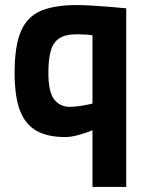

<svg xmlns="http://www.w3.org/2000/svg" viewBox="-20 -532 583 762"><path d="M347 210V-15Q326 -6 294.5 3Q263 12 239 12Q171 12 126.5 -12Q82 -36 60 -91.5Q38 -147 38 -243Q38 -351 63.5 -409Q89 -467 143.5 -489.5Q198 -512 286 -512Q307 -512 341.5 -510Q376 -508 414 -505Q452 -502 481 -499V210ZM257 -108Q279 -108 305 -112.5Q331 -117 347 -121V-392Q335 -394 317.5 -395Q300 -396 286 -396Q240 -396 215.5 -380Q191 -364 181.5 -330.5Q172 -297 172 -243Q172 -167 195 -137.5Q218 -108 257 -108Z"/></svg>

Font: Titillium Web SemiBold
Style: Regular
Weight: 600
Designer: Mohamed Gaber, Accademia di Belle Arti di Urbino
Foundry: Kief Type Foundry, Accademia di Belle Arti di Urbino
Version: Version 3.000; ttfautohint (v1.8.4)